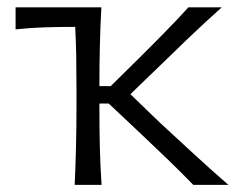

<svg xmlns="http://www.w3.org/2000/svg" viewBox="-20 -516 675 536"><path d="M188.5 0Q191 -55.5 192.2 -107Q193.5 -158.5 193.5 -219.5V-271.5Q193.5 -319 192.8 -359.8Q192 -400.5 190 -441Q150 -441 107.5 -439.8Q65 -438.5 23.5 -434V-495.5H263Q260 -441 258.8 -388.2Q257.5 -335.5 257.5 -276.5V-275.5H289L367 -352.5Q403 -388 438.2 -424Q473.5 -460 506 -495.5H599Q550.5 -452 505.2 -408.8Q460 -365.5 416 -322.5L344 -253L427 -173Q473.5 -130 520.8 -86.5Q568 -43 617.5 0H519.5Q486 -34.5 449.8 -69.5Q413.5 -104.5 377 -139L283.5 -227H257.5V-211Q257.5 -153.5 258.8 -103.8Q260 -54 263.5 0Z"/></svg>

Font: Commissioner Flair Light
Style: Regular
Weight: 300
Designer: Kostas Bartsokas
Foundry: Kostas Bartsokas
Version: Version 1.000; ttfautohint (v1.8.3)